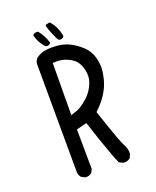

<svg xmlns="http://www.w3.org/2000/svg" viewBox="-148 -897 796 978"><g transform="rotate(-20 250.0 -408.0)"><path d="M143 -6 123 -16Q113 -27 111 -44L109 -634Q111 -649 121 -661Q146 -681 177.5 -684.5Q209 -688 242.5 -684.5Q276 -681 305.5 -666Q335 -651 363.5 -625Q392 -599 403.5 -559.5Q415 -520 409 -479.5Q403 -439 390.5 -409Q378 -379 357 -351Q336 -323 310 -299Q368 -124 384.5 -93.5Q401 -63 397 -39L388 -20Q372 -6 349 -10L329 -20Q306 -69 242 -264L186 -250L188 -35L178 -16Q164 -4 143 -6ZM225 -342Q256 -359 282 -383.5Q308 -408 323.5 -444Q339 -480 330 -519Q321 -558 300.5 -576.5Q280 -595 250.5 -604.5Q221 -614 186 -610L184 -328ZM184 -702 178 -706Q150 -737 141 -776L145 -782Q156 -788 170 -786Q197 -753 209 -712Q199 -698 184 -702ZM258 -710 252 -714Q230 -755 217 -800L221 -806L242 -810Q260 -790 270 -767.5Q280 -745 284 -720Q274 -706 258 -710Z"/></g></svg>

Font: Kosefont JP
Style: Regular
Weight: 400
Designer: Nozomi Seto 瀬戸のぞみ
Version: Version 3.00;June 19, 2020